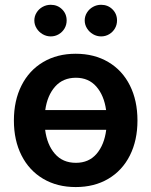

<svg xmlns="http://www.w3.org/2000/svg" viewBox="-20 -758 622 789"><path d="M37.1 -262.7Q37.1 -344.7 68.4 -406.7Q99.6 -468.8 157.2 -502.9Q214.8 -537.1 291 -537.1Q367.7 -537.1 425.3 -502.9Q482.9 -468.8 513.9 -406.7Q544.9 -344.7 544.9 -262.7Q544.9 -181.2 513.7 -119.1Q482.4 -57.1 425 -23.2Q367.7 10.7 291 10.7Q214.8 10.7 157.2 -23.4Q99.6 -57.6 68.4 -119.4Q37.1 -181.2 37.1 -262.7ZM416.5 -224.6H165.5Q173.3 -163.1 205.6 -126Q237.8 -88.9 292 -88.9Q345.2 -88.9 377 -126Q408.7 -163.1 416.5 -224.6ZM416 -305.7Q407.7 -365.7 376 -402.1Q344.2 -438.5 292 -438.5Q238.8 -438.5 206.5 -402.1Q174.3 -365.7 166 -305.7ZM121.1 -673.8Q121.1 -691.4 130.4 -706.3Q139.6 -721.2 155 -729.7Q170.4 -738.3 188.5 -738.3Q216.3 -738.3 235.1 -719.7Q253.9 -701.2 253.9 -673.8Q253.9 -656.2 245.4 -641.4Q236.8 -626.5 221.7 -617.4Q206.5 -608.4 188.5 -608.4Q170.9 -608.4 155.3 -617.4Q139.6 -626.5 130.4 -641.6Q121.1 -656.7 121.1 -673.8ZM328.1 -673.8Q328.1 -691.4 337.4 -706.3Q346.7 -721.2 362.1 -729.7Q377.4 -738.3 395.5 -738.3Q423.3 -738.3 442.1 -719.7Q460.9 -701.2 460.9 -673.8Q460.9 -656.2 452.4 -641.4Q443.8 -626.5 428.7 -617.4Q413.6 -608.4 395.5 -608.4Q377.9 -608.4 362.3 -617.4Q346.7 -626.5 337.4 -641.6Q328.1 -656.7 328.1 -673.8Z"/></svg>

Font: Pretendard Std SemiBold
Style: Regular
Weight: 600
Designer: Base glyphs from Inter by Rasmus Andersson; Hangeul glyphs from Noto Sans CJK(Source Han Sans) by Jang Soo-young and Kan
Foundry: Kil Hyung-jin
Version: Version 1.309